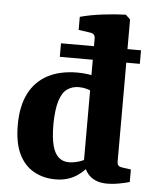

<svg xmlns="http://www.w3.org/2000/svg" viewBox="-50 -697 602 748"><g transform="rotate(5 251.5 -323.5)"><path d="M170 -522H483V-469H170ZM194 8Q147 8 109.5 -13Q72 -34 51 -77.5Q30 -121 30 -191Q30 -264 55 -313.5Q80 -363 128 -388.5Q176 -414 245 -414Q265 -414 286.5 -411Q308 -408 320 -403L310 -341Q302 -349 286.5 -353.5Q271 -358 255 -358Q229 -358 209.5 -344.5Q190 -331 179.5 -298Q169 -265 168 -207Q168 -155 176 -123.5Q184 -92 200.5 -77.5Q217 -63 240 -63Q260 -63 282 -70Q304 -77 317 -90L331 -72Q310 -36 275.5 -14Q241 8 194 8ZM430 -638V-83Q430 -71 435 -66.5Q440 -62 448 -61L484 -56V-7Q471 -3 445.5 2Q420 7 396 7Q356 7 331.5 -13Q307 -33 299 -73V-552Q299 -570 282 -573L234 -580V-631Q274 -642 323.5 -648Q373 -654 412 -655Z"/></g></svg>

Font: Yrsa
Style: Regular
Weight: 400
Designer: Anna Giedrys (Yrsa+Rasa design), David Brezina (Yrsa art-direction, Rasa art-direction, design)
Foundry: Rosetta Type Foundry
Version: Version 2.004